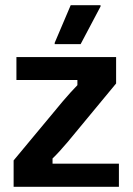

<svg xmlns="http://www.w3.org/2000/svg" viewBox="-20 -720 511 740"><path d="M290.8 -550 367.5 -695V-700H252.5L190.8 -555V-550ZM438.3 0V-89.2H182.5V-109.2C200.8 -126.7 219.2 -147.5 240 -171.7L427.5 -398.3V-500H43.3V-411.7H278.3V-391.7C261.7 -375 241.7 -352.5 221.7 -329.2L32.5 -101.7V0Z"/></svg>

Font: Familjen Grotesk SemiBold
Style: Regular
Weight: 600
Designer: Anders Wikstroem, Jonas Baeckman, Matilda Gysing, Kristian Moeller
Foundry: Familjen STHLM AB
Version: Version 2.000